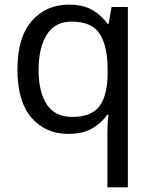

<svg xmlns="http://www.w3.org/2000/svg" viewBox="-20 -566 655 826"><path d="M442 11Q442 -7 443 -31Q444 -55 447 -72H441Q418 -38 377.5 -14Q337 10 273 10Q176 10 115.5 -59.5Q55 -129 55 -267Q55 -405 116.5 -475.5Q178 -546 276 -546Q339 -546 379 -522Q419 -498 443 -463H447L460 -536H530V240H442ZM290 -63Q373 -63 407.5 -108.5Q442 -154 443 -248V-266Q443 -368 409 -420.5Q375 -473 288 -473Q216 -473 181 -416.5Q146 -360 146 -265Q146 -170 181.5 -116.5Q217 -63 290 -63Z"/></svg>

Font: Noto Sans Gothic
Style: Regular
Weight: 400
Designer: Monotype Design Team
Foundry: Monotype Imaging Inc.
Version: Version 2.001; ttfautohint (v1.8.4.7-5d5b)